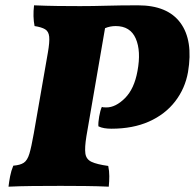

<svg xmlns="http://www.w3.org/2000/svg" viewBox="-20 -699 733 722"><path d="M12 3Q14 -15 18 -36Q22 -57 30 -76Q56 -78 69.5 -87Q83 -96 90.5 -121Q98 -146 107 -197L160 -501Q167 -541 165 -561Q163 -581 149.5 -589Q136 -597 110 -601Q103 -636 108 -679Q154 -677 197 -676.5Q240 -676 281 -676Q329 -676 380.5 -677.5Q432 -679 499 -679Q610 -679 658.5 -613Q707 -547 687 -428Q676 -366 638.5 -317.5Q601 -269 540.5 -242Q480 -215 399 -215Q385 -215 372.5 -217Q360 -219 350 -224Q349 -238 353 -261Q357 -284 363 -297Q365 -296 368.5 -295.5Q372 -295 380 -295Q415 -295 450 -330Q485 -365 497 -432Q511 -507 490.5 -554Q470 -601 415 -601Q394 -601 375 -593L305 -187Q298 -144 301 -122Q304 -100 324 -90.5Q344 -81 387 -75Q391 -56 391 -36.5Q391 -17 389 3Q348 1 300 0.5Q252 0 208 0Q151 0 102 0.5Q53 1 12 3Z"/></svg>

Font: Vollkorn Black
Style: Italic
Weight: 900
Italic angle: -11°
Designer: Friedrich Althausen
Foundry: Friedrich Althausen
Version: Version 5.000; ttfautohint (v1.8.3)